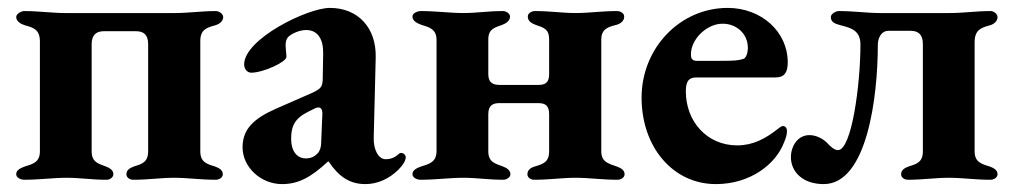

<svg xmlns="http://www.w3.org/2000/svg" viewBox="-20 -452 2566 486"><path d="M41 3C81 3 114 -2 149 -2C184 -2 210 3 250 3C258 3 267 -3 267 -11C267 -21 258 -27 247 -31C228 -38 212 -42 212 -69V-340C212 -364 224 -373 243 -373H324C344 -373 355 -364 355 -340V-69C355 -42 340 -37 320 -31C309 -27 300 -22 300 -11C300 -2 309 3 317 3C357 3 386 -2 421 -2C456 -2 486 3 526 3C534 3 544 -2 544 -11C544 -22 534 -27 523 -31C503 -37 487 -42 487 -69V-348C487 -377 503 -382 525 -388C535 -391 545 -398 545 -409C545 -417 534 -424 527 -424C489 -424 457 -419 424 -419H145C112 -419 78 -424 41 -424C34 -424 21 -417 21 -409C21 -398 33 -391 43 -388C65 -382 81 -377 81 -347V-69C81 -42 64 -37 44 -31C33 -27 21 -22 21 -11C21 -2 33 3 41 3Z M694 14C734 14 766 -2 810 -43H812C838 -4 866 14 905 14C935 14 965 1 989 -23C1001 -35 1007 -46 1007 -54C1007 -60 1001 -65 995 -65C993 -65 991 -64 989 -62C979 -53 969 -49 956 -49C938 -49 925 -73 926 -104L931 -306C933 -382 886 -432 815 -432C758 -432 598 -353 598 -289C598 -277 606 -268 616 -268C646 -268 705 -295 705 -308C705 -316 703 -329 703 -337C703 -345 704 -352 709 -358C718 -367 738 -376 755 -376C785 -376 799 -352 798 -315L797 -258C797 -232 794 -228 768 -216L679 -177C622 -152 594 -125 594 -79C594 -29 640 14 694 14ZM754 -51C737 -51 717 -63 717 -101C717 -144 735 -158 774 -176C779 -179 783 -180 786 -180C791 -180 796 -177 796 -164L793 -92C793 -80 790 -72 786 -66C777 -56 768 -51 754 -51Z M1024 -410C1024 -399 1036 -393 1047 -389C1067 -383 1085 -378 1085 -351V-70C1085 -42 1067 -37 1047 -31C1036 -27 1024 -22 1024 -11C1024 -2 1036 3 1044 3C1084 3 1118 -2 1153 -2C1188 -2 1215 3 1254 3C1262 3 1272 -3 1272 -11C1272 -21 1263 -27 1252 -31C1233 -38 1216 -42 1216 -69V-163C1216 -186 1228 -191 1245 -191H1342C1359 -191 1370 -186 1370 -163V-69C1370 -42 1355 -37 1335 -31C1324 -28 1315 -22 1315 -11C1315 -2 1324 3 1332 3C1372 3 1402 -2 1437 -2C1472 -2 1503 3 1543 3C1551 3 1561 -2 1561 -11C1561 -22 1551 -27 1540 -31C1520 -38 1502 -42 1502 -69V-352C1502 -379 1520 -384 1540 -389C1551 -392 1560 -399 1560 -410C1560 -419 1550 -424 1542 -424C1502 -424 1472 -419 1437 -419C1402 -419 1374 -424 1334 -424C1326 -424 1316 -419 1316 -410C1316 -399 1325 -393 1336 -389C1356 -382 1370 -379 1370 -352V-264C1370 -241 1358 -237 1342 -237H1246C1230 -237 1216 -241 1216 -264V-352C1216 -379 1232 -382 1251 -389C1262 -393 1271 -400 1271 -410C1271 -418 1261 -424 1253 -424C1213 -424 1188 -419 1153 -419C1118 -419 1085 -424 1045 -424C1037 -424 1024 -419 1024 -410Z M1792 14C1881 14 1944 -38 1964 -90C1970 -103 1972 -113 1972 -120C1972 -128 1968 -133 1962 -133C1958 -133 1953 -129 1948 -125C1916 -100 1885 -84 1846 -84C1770 -84 1716 -144 1716 -221C1716 -247 1724 -256 1743 -256H1943C1965 -256 1974 -268 1974 -294C1974 -372 1907 -432 1822 -432C1701 -432 1604 -330 1604 -205C1604 -79 1684 14 1792 14ZM1743 -298C1734 -298 1729 -303 1729 -312C1727 -351 1768 -392 1809 -392C1845 -392 1873 -366 1873 -331C1873 -317 1868 -305 1862 -303C1849 -299 1841 -298 1803 -298Z M2065 14C2175 14 2202 -207 2202 -339C2202 -353 2209 -374 2229 -374H2285C2304 -374 2316 -365 2316 -341V-69C2316 -42 2301 -37 2281 -31C2270 -27 2261 -22 2261 -11C2261 -2 2270 3 2278 3C2317 3 2347 -2 2382 -2C2417 -2 2447 3 2487 3C2495 3 2505 -2 2505 -11C2505 -22 2495 -27 2484 -31C2464 -37 2447 -42 2447 -69V-345C2447 -377 2464 -382 2486 -388C2496 -391 2505 -398 2505 -409C2505 -417 2495 -424 2488 -424C2450 -424 2419 -419 2385 -419H2207C2175 -419 2141 -424 2103 -424C2096 -424 2083 -417 2083 -409C2083 -396 2093 -392 2108 -388C2136 -381 2158 -374 2158 -339C2158 -239 2136 -72 2101 -72C2092 -72 2082 -81 2072 -92C2061 -102 2045 -110 2029 -110C1999 -110 1982 -82 1982 -54C1982 -18 2011 14 2065 14Z"/></svg>

Font: EB Garamond
Style: Bold
Weight: 700
Designer: Georg Duffner and Octavio Pardo
Foundry: Georg Duffner
Version: Version 1.000;PS 001.000;hotconv 1.0.88;makeotf.lib2.5.64775